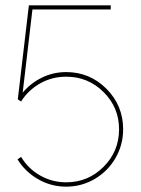

<svg xmlns="http://www.w3.org/2000/svg" viewBox="-20 -680 522 711"><path d="M225.1 11.2Q168.9 11.2 121.1 -16.4Q73.2 -43.9 44.9 -89.8L58.1 -99.1Q84 -55.7 128.4 -30.3Q172.9 -4.9 225.1 -4.9Q306.2 -4.9 363.5 -62.3Q420.9 -119.6 420.9 -201.2Q420.9 -282.2 363.5 -339.1Q306.2 -396 225.1 -396Q172.9 -396 128.9 -371.3Q85 -346.7 58.1 -304.2L45.9 -312L86.9 -660.2H390.1V-645H100.1L64 -336.9Q93.3 -372.1 135.3 -392.6Q177.2 -413.1 225.1 -413.1Q312.5 -413.1 374.3 -351.1Q436 -289.1 436 -201.2Q436 -143.6 407.7 -94.7Q379.4 -45.9 330.8 -17.3Q282.2 11.2 225.1 11.2Z"/></svg>

Font: Human Sans Thin
Style: Regular
Weight: 100
Designer: Tim Radville
Foundry: Continuum
Version: Version 1.000;FEAKit 1.0